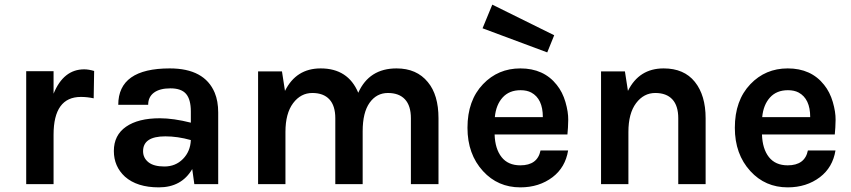

<svg xmlns="http://www.w3.org/2000/svg" viewBox="-20 -794 3672 828"><path d="M93 -487H211V-390Q254 -495 343 -495Q362 -495 386 -488L384 -370Q356 -376 329 -376Q211 -376 211 -213V0H93Z M669 -284Q728 -284 803 -265V-313Q803 -365 782.5 -389Q762 -413 715 -413Q669 -413 644 -394.5Q619 -376 619 -342H490Q490 -499 712 -499Q862 -499 906 -394Q921 -358 921 -309V0H818L809 -65Q763 14 665 14Q571 14 519 -32Q471 -76 471 -143Q471 -211 523.5 -247.5Q576 -284 669 -284ZM803 -190Q746 -206 693 -206Q597 -206 597 -142Q597 -113 620 -94.5Q643 -76 689 -76Q737 -76 769 -108.5Q801 -141 803 -190Z M1525 -394Q1572 -499 1690 -499Q1777 -499 1825 -440Q1871 -385 1871 -284V0H1752V-284Q1752 -338 1726.5 -365.5Q1701 -393 1653 -393Q1604 -393 1574 -351Q1544 -309 1544 -228V0H1426V-284Q1426 -338 1400.5 -365.5Q1375 -393 1327 -393Q1277 -393 1244 -349Q1211 -305 1211 -225V0H1093V-486H1196L1209 -402Q1257 -499 1363 -499Q1481 -499 1525 -394Z M2427 -214H2113Q2115 -152 2143 -116.5Q2171 -81 2224 -81Q2298 -81 2311 -145H2430Q2418 -72 2363 -30Q2305 14 2224 14Q2127 14 2063 -56Q1996 -129 1996 -243Q1996 -361 2063 -431Q2128 -499 2224 -499Q2325 -499 2381 -428Q2406 -397 2418.5 -354Q2431 -311 2430.5 -277Q2430 -243 2427 -214ZM2340 -568 2061 -672 2103 -774 2370 -642ZM2225 -405Q2176 -405 2147.5 -373.5Q2119 -342 2114 -289H2321Q2321 -368 2271 -395Q2252 -405 2225 -405Z M2572 -486H2675L2688 -402Q2736 -499 2842 -499Q2930 -499 2976.5 -441Q3023 -383 3023 -284V0H2905V-284Q2905 -338 2879.5 -365.5Q2854 -393 2806 -393Q2756 -393 2723 -349Q2690 -305 2690 -225V0H2572Z M3580 -214H3266Q3268 -152 3296 -116.5Q3324 -81 3377 -81Q3451 -81 3464 -145H3583Q3571 -72 3516 -30Q3458 14 3377 14Q3280 14 3216 -56Q3149 -129 3149 -243Q3149 -361 3216 -431Q3281 -499 3377 -499Q3478 -499 3534 -428Q3559 -397 3571.5 -354Q3584 -311 3583.5 -277Q3583 -243 3580 -214ZM3378 -405Q3329 -405 3300.5 -373.5Q3272 -342 3267 -289H3474Q3474 -368 3424 -395Q3405 -405 3378 -405Z"/></svg>

Font: Karla Neue
Style: Bold
Weight: 700
Designer: Jonathan Pinhorn
Foundry: PYRS Fontlab Ltd. / Made with FontLab
Version: Version 1.000;PS 001.001;hotconv 1.0.56